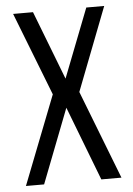

<svg xmlns="http://www.w3.org/2000/svg" viewBox="-51 -739 538 779"><g transform="rotate(-5 217.5 -350.0)"><path d="M214 -302 330 0H412L272 -361L403 -700H330L221 -420L113 -700H32L164 -361L23 0H97Z"/></g></svg>

Font: Bebas Neue Regular two
Style: Regular2
Weight: 400
Designer: Ryoichi Tsunekawa & LGV (GE)
Foundry: Free Software Foundation, Inc.
Version: Version 1.003 August 13, 2016